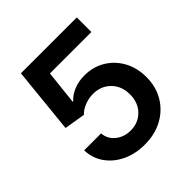

<svg xmlns="http://www.w3.org/2000/svg" viewBox="-196 -871 1025 1025"><g transform="rotate(-45 316.0 -358.5)"><path d="M317.5 9.9Q246.4 9.9 190.3 -16.9Q134.2 -43.7 101.2 -90.6Q68.2 -137.4 66.4 -197.8H194.2Q197.8 -153.1 233 -124.8Q268.1 -96.6 317.5 -96.6Q375.7 -96.6 413.5 -135.7Q451.3 -174.7 451 -235.8Q451.3 -297.6 412.6 -337.4Q373.9 -377.1 313.9 -377.5Q281.2 -377.8 249.6 -365.4Q218 -353 199.6 -332.7L80.6 -352.3L118.6 -727.3H540.5V-617.2H227.6L206.7 -424.4H210.9Q231.2 -448.5 268.1 -464.1Q305 -479.8 349.1 -479.8Q415.1 -479.8 467 -448.7Q518.8 -417.6 548.7 -363.3Q578.5 -308.9 578.5 -239Q578.5 -166.9 545.3 -110.6Q512.1 -54.3 453.3 -22.2Q394.5 9.9 317.5 9.9Z"/></g></svg>

Font: Inter Zeller Semi Bold
Style: Regular
Weight: 600
Designer: Rasmus Andersson; Joe Bland
Foundry: zeller
Version: Version 3.015;git-dec3a8cb1